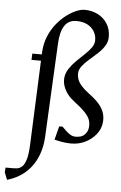

<svg xmlns="http://www.w3.org/2000/svg" viewBox="-123 -751 648 1028"><g transform="rotate(5 201.0 -236.5)"><path d="M-45.1 234.9 -60.7 196.1 -58.8 170.3Q-31.5 171.1 -19.8 170.5Q-8.2 170 1.6 169.2Q16.8 167.6 29.8 155.9Q42.7 144.2 51.1 116Q59.5 87.8 61.5 37L80.3 -416.1H29.3L30.8 -450H81.5L82.5 -465Q85.3 -510.4 101.3 -548.5Q117.3 -586.7 141.2 -616.2Q165.1 -645.6 192.1 -666.1Q219.1 -686.5 244.7 -697.3Q270.4 -708 289.4 -708Q328.4 -708 360.5 -691.8Q392.6 -675.6 411.7 -645.8Q430.9 -616.1 430.9 -574.6Q430.9 -547.2 416 -524.5Q401.2 -501.7 379 -481.7Q356.8 -461.6 335.2 -442.9Q313.5 -424.1 298.7 -404.8Q283.8 -385.4 283.8 -363.4Q283.8 -347.7 289.7 -332.1Q295.5 -316.5 310.7 -299.4Q325.9 -282.2 353.3 -261.5Q387.3 -236.8 406.8 -214Q426.3 -191.2 434.1 -167.6Q442 -144 439.4 -116.5Q436.2 -80.9 413.1 -51.8Q390 -22.6 355.2 -5.6Q320.4 11.5 279.4 11.5Q255.8 11.5 232.3 7.6Q208.7 3.6 189.4 -1.5L208.2 -74.4H226.2Q234.4 -66.5 245.6 -55.4Q256.8 -44.3 270.6 -35.6Q284.5 -26.9 300.3 -26.9Q333.2 -26.9 349.5 -44.1Q365.8 -61.3 367.4 -84Q369.1 -104.8 363.1 -122.7Q357.1 -140.6 336.8 -162.3Q316.4 -183.9 274.4 -216Q243.1 -239.4 226.4 -271.5Q209.7 -303.6 212.4 -333.4Q214.6 -361.2 230.7 -385.2Q246.7 -409.2 268.3 -430.5Q289.8 -451.8 310.9 -471.3Q332 -490.9 345.9 -510.5Q359.9 -530.1 359.9 -550.1Q359.9 -576.8 346.9 -598.1Q333.8 -619.4 309.9 -631.9Q285.9 -644.5 251 -644.5Q209.5 -644.5 187.7 -612.1Q166 -579.8 163 -515L138 -13Q136.2 23.8 127.6 56.7Q119 89.6 104 117.5Q88.9 145.4 67.4 168.4Q45.9 191.3 17.6 208.2Q-10.7 225.1 -45.1 234.9Z"/></g></svg>

Font: Ancizar Serif Light
Style: Italic
Weight: 300
Italic angle: -4°
Designer: Cesar Puertas, Viviana Monsalve, Julian Moncada, Julian Prieto, Jose Castro, Felipe Aragon, Mariel Hernandez, Sara Alarc
Version: Version 8.100